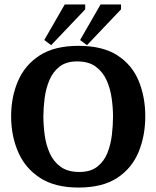

<svg xmlns="http://www.w3.org/2000/svg" viewBox="-20 -834 703 863"><path d="M333 9Q227 9 160 -34.5Q93 -78 61.5 -151Q30 -224 30 -311Q30 -398 61 -470Q92 -542 158.5 -585Q225 -628 333 -628Q442 -628 508 -585Q574 -542 603.5 -470Q633 -398 633 -311Q633 -224 603 -151Q573 -78 507 -34.5Q441 9 333 9ZM337 -61Q387 -61 417.5 -85Q448 -109 463 -147Q478 -185 483 -228.5Q488 -272 488 -311Q488 -349 482 -392Q476 -435 459.5 -472.5Q443 -510 411 -534Q379 -558 327 -558Q277 -558 247 -534Q217 -510 201.5 -472.5Q186 -435 180.5 -392Q175 -349 175 -311Q175 -270 181 -226Q187 -182 204 -144.5Q221 -107 253 -84Q285 -61 337 -61ZM371 -631 340 -654 432 -814H524V-792ZM210 -631 179 -654 271 -814H363V-792Z"/></svg>

Font: Manuale
Style: Bold
Weight: 700
Version: Version 1.002